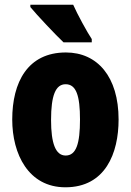

<svg xmlns="http://www.w3.org/2000/svg" viewBox="-20 -786 558 816"><path d="M291 -766H109V-756C135 -724 218 -636 250 -606H370V-620C351 -648 308 -727 291 -766ZM484 -278C484 -460 394 -563 260 -563C98 -563 32 -437 32 -278C32 -131 101 10 258 10C428 10 484 -135 484 -278ZM197 -276C197 -380 216 -428 259 -428C304 -428 320 -379 320 -278C320 -176 304 -125 259 -125C216 -125 197 -177 197 -276Z"/></svg>

Font: Noto Sans Bengali ExtraCondensed Black
Style: Regular
Weight: 900
Width: 2
Designer: Joana Ranito - Universal Thirst; Jelle Bosma - Monotype Design Team
Foundry: Universal Thirst ehf.
Version: Version 3.000